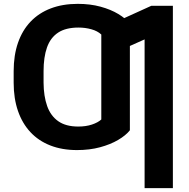

<svg xmlns="http://www.w3.org/2000/svg" viewBox="-20 -757 968 981"><path d="M643.6 -427.2V-91.3Q622.6 -64.9 583.5 -42Q544.4 -19 491.2 -4.6Q438 9.8 373.5 9.8Q297.4 9.8 237.3 -13.7Q177.2 -37.1 135.5 -81.8Q93.8 -126.5 71.8 -190.2Q49.8 -253.9 49.8 -334.5V-383.8L202.6 -385.3V-334.5Q203.1 -265.6 220.9 -215.3Q238.8 -165 277.6 -137.7Q316.4 -110.4 379.9 -110.4Q418.9 -110.4 449.7 -120.6Q480.5 -130.9 497.6 -146.5V-427.2ZM643.6 -636.2V-306.2L497.6 -304.7V-580.6Q478.5 -598.6 447 -607.4Q415.5 -616.2 381.3 -616.2Q315.9 -616.2 276.9 -590.3Q237.8 -564.5 220.2 -514.9Q202.6 -465.3 202.6 -393.1V-339.8L49.8 -340.3V-393.1Q49.8 -474.6 72 -538.6Q94.2 -602.5 136.5 -646.7Q178.7 -690.9 239.5 -714.1Q300.3 -737.3 377.4 -737.3Q440.9 -737.3 493.7 -722.9Q546.4 -708.5 584.7 -685.3Q623 -662.1 643.6 -636.2ZM863.3 -727.5V204.1H718.8V-555.7L565.4 -487.3V-642.1L753.4 -727.5Z"/></svg>

Font: Inter 16pt
Style: Bold
Weight: 700
Version: Version 4.001;git-66647c0bb